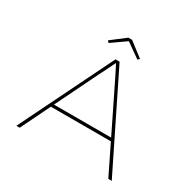

<svg xmlns="http://www.w3.org/2000/svg" viewBox="-183 -1060 1269 1255"><g transform="rotate(30 451.5 -432.5)"><path d="M92 0 436 -700H467L812 0H786L510 -564Q503 -578 495.5 -593.5Q488 -609 480 -624.5Q472 -640 464.5 -655Q457 -670 449 -684H452Q445 -669 437.5 -654Q430 -639 422.5 -623.5Q415 -608 407.5 -593Q400 -578 392 -563L117 0ZM215 -221 226 -243H681L691 -221ZM343 -770 331 -783 438 -865H466L573 -783L561 -770L445 -852H460Z"/></g></svg>

Font: Lexend Zetta Thin
Style: Regular
Weight: 250
Version: Version 1.007